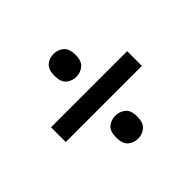

<svg xmlns="http://www.w3.org/2000/svg" viewBox="-118 -699 747 747"><g transform="rotate(-45 255.5 -325.0)"><path d="M255 -432Q231 -432 214 -446.5Q197 -461 197 -495Q197 -529 214 -543.5Q231 -558 255 -558Q278 -558 295.5 -543.5Q313 -529 313 -495Q313 -461 295.5 -446.5Q278 -432 255 -432ZM46 -363H465V-282H46ZM255 -92Q231 -92 214 -106.5Q197 -121 197 -155Q197 -190 214 -204Q231 -218 255 -218Q278 -218 295.5 -204Q313 -190 313 -155Q313 -121 295.5 -106.5Q278 -92 255 -92Z"/></g></svg>

Font: Noto Sans Gurmukhi UI SemiCondensed Medium
Style: Regular
Weight: 500
Width: 4
Designer: Jelle Bosma - Monotype Design Team
Foundry: Monotype Imaging Inc.
Version: Version 2.004; ttfautohint (v1.8.4.7-5d5b)